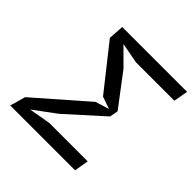

<svg xmlns="http://www.w3.org/2000/svg" viewBox="-194 -910 1069 1069"><g transform="rotate(45 341.0 -375.0)"><path d="M476.5 -350 264 -158.5 134 -62.5 262 -85H565L550.5 0H40L66 -91.5L361.5 -350L442.5 -375L370.5 -400L166 -658.5L172 -750H682.5L667.5 -665H364.5L244 -687.5L340.5 -591.5L485.5 -400Z"/></g></svg>

Font: B612
Style: Italic
Weight: 400
Italic angle: -10°
Designer: Nicolas Chauveau, Thomas Paillot, Jonathan Favre-Lamarine, Jean-Luc Vinot
Foundry: AIRBUS
Version: Version 1.008